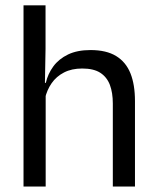

<svg xmlns="http://www.w3.org/2000/svg" viewBox="-20 -682 573 702"><path d="M392.5 0V-303.5Q392.5 -343 381.8 -371.5Q371 -400 346.8 -415.8Q322.5 -431.5 280.5 -431.5Q242 -431.5 214 -417Q186 -402.5 168.8 -377.8Q151.5 -353 144.5 -321.5L126.5 -379H147.5Q155 -412 175 -439.2Q195 -466.5 228.8 -482.8Q262.5 -499 311 -499Q369 -499 404.8 -477Q440.5 -455 457 -413.8Q473.5 -372.5 473.5 -312.5V0ZM66 0V-662.5H146.5V-503.5L144 -363.5L147 -357V0Z"/></svg>

Font: Anek Gujarati
Style: Regular
Weight: 400
Designer: Mrunmayee Ghaisas (Gujarati), Yesha Goshar (Latin)
Foundry: Ek Type
Version: Version 1.003